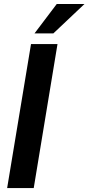

<svg xmlns="http://www.w3.org/2000/svg" viewBox="-20 -950 447 970"><path d="M270.5 -727.5 150.4 0H16.1L136.7 -727.5ZM154.3 -781.2 266.6 -929.7H406.7L249.5 -781.2Z"/></svg>

Font: Inter Display Semi Bold
Style: Italic
Weight: 600
Italic angle: -9.39999°
Designer: Rasmus Andersson
Foundry: rsms
Version: Version 4.000;git-4fc901f